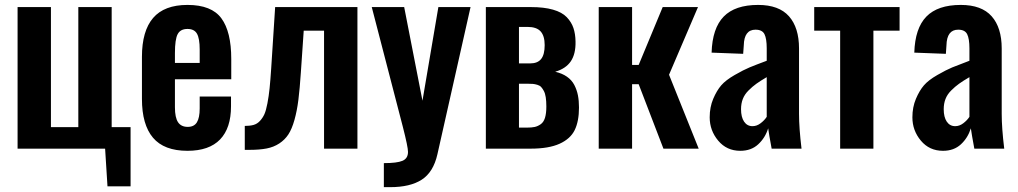

<svg xmlns="http://www.w3.org/2000/svg" viewBox="-20 -607 4158 784"><path d="M418.9 153.8 409.2 0H51.8V-578.1H188V-87.9H299.8V-578.1H436V-87.9H513.2V153.8Z M745.6 8.8Q649.9 8.8 604.7 -44.7Q559.6 -98.1 559.6 -203.1V-375Q559.6 -480.5 605.2 -533.7Q650.9 -586.9 745.6 -586.9Q843.8 -586.9 884 -532.2Q924.3 -477.5 924.3 -366.2V-283.2H694.3V-168.9Q694.3 -127 707 -107.9Q719.7 -88.9 746.6 -88.9Q772.5 -88.9 783.9 -107.4Q795.4 -126 795.4 -164.1V-212.9H923.3V-172.9Q923.3 -84 878.7 -37.6Q834 8.8 745.6 8.8ZM694.3 -350.1H795.4V-404.8Q795.4 -449.7 784.4 -469.2Q773.4 -488.8 745.6 -488.8Q716.8 -488.8 705.6 -467.8Q694.3 -446.8 694.3 -390.1Z M979.5 4.9V-92.8Q1000.5 -92.8 1015.4 -96.9Q1030.3 -101.1 1041.5 -113.3Q1052.7 -125.5 1059.6 -140.6Q1066.4 -155.8 1072 -185.3Q1077.6 -214.8 1080.8 -246.1Q1084 -277.3 1087.4 -328.1L1103.5 -578.1H1439.5V0H1303.2V-481.9H1220.2L1208.5 -311Q1204.1 -245.1 1198.5 -200Q1192.9 -154.8 1182.4 -117.4Q1171.9 -80.1 1157.5 -58.1Q1143.1 -36.1 1120.4 -21.2Q1097.7 -6.3 1068.8 -0.7Q1040 4.9 999.5 4.9Z M1547.4 157.2V59.1Q1601.1 59.1 1623.5 49.6Q1646 40 1646 13.2Q1646 -6.8 1625 -88.9L1498 -578.1H1630.4L1705.1 -195.8L1770 -578.1H1901.4L1766.1 22.9Q1749.5 96.2 1702.1 126.7Q1654.8 157.2 1573.2 157.2Z M1963.9 0V-578.1H2147.9Q2201.2 -578.1 2238 -567.6Q2274.9 -557.1 2294.2 -536.9Q2313.5 -516.6 2321.5 -492.7Q2329.6 -468.8 2330.1 -437Q2331.1 -386.7 2310.8 -356.7Q2290.5 -326.7 2247.1 -314Q2275.4 -307.6 2294.9 -293.9Q2314.5 -280.3 2325 -260.3Q2335.4 -240.2 2339.8 -218Q2344.2 -195.8 2344.2 -168Q2344.2 -111.8 2326.7 -75.9Q2309.1 -40 2264.9 -20Q2220.7 0 2147 0ZM2099.1 -348.1H2145Q2175.3 -348.1 2189.7 -366.2Q2204.1 -384.3 2204.1 -422.9Q2204.1 -460.4 2187.5 -478.8Q2170.9 -497.1 2134.3 -497.1H2099.1ZM2099.1 -85.9H2131.3Q2150.9 -85.9 2163.3 -88.6Q2175.8 -91.3 2187.7 -99.6Q2199.7 -107.9 2205.3 -125.7Q2210.9 -143.6 2210.9 -171.9Q2210.9 -193.8 2208.5 -209.7Q2206.1 -225.6 2200.7 -235.6Q2195.3 -245.6 2189.7 -251.7Q2184.1 -257.8 2174.1 -260.7Q2164.1 -263.7 2155.8 -264.4Q2147.5 -265.1 2134.3 -265.1H2099.1Z M2424.8 0V-578.1H2561V-341.8H2587.9L2686 -578.1H2830.1L2711.9 -301.8L2833 0H2689L2587.9 -263.2H2561V0Z M3002.9 8.8Q2947.3 8.8 2912.6 -32.7Q2877.9 -74.2 2877.9 -127.9Q2877.9 -169.4 2892.3 -203.4Q2906.7 -237.3 2925 -258.5Q2943.4 -279.8 2980 -300.8Q3016.6 -321.8 3040.8 -331.8Q3064.9 -341.8 3110.8 -358.9V-409.2Q3110.8 -449.2 3101.6 -467.5Q3092.3 -485.8 3064.9 -485.8Q3018.6 -485.8 3017.1 -421.9L3014.6 -387.2L2885.7 -392.1Q2888.7 -491.7 2935.1 -539.3Q2981.4 -586.9 3075.7 -586.9Q3160.6 -586.9 3201.7 -540.5Q3242.7 -494.1 3242.7 -409.2V-142.1Q3242.7 -84.5 3252.9 0H3130.9Q3119.6 -60.5 3116.7 -83Q3104.5 -43.9 3075.9 -17.6Q3047.4 8.8 3002.9 8.8ZM3052.7 -91.8Q3070.3 -91.8 3085.9 -103.8Q3101.6 -115.7 3110.8 -129.9V-292Q3085 -276.9 3068.6 -265.1Q3052.2 -253.4 3036.4 -237.5Q3020.5 -221.7 3013.2 -202.9Q3005.9 -184.1 3005.9 -161.1Q3005.9 -128.9 3018.3 -110.4Q3030.8 -91.8 3052.7 -91.8Z M3410.6 0V-481.9H3304.7V-578.1H3653.3V-481.9H3546.4V0Z M3830.6 8.8Q3774.9 8.8 3740.2 -32.7Q3705.6 -74.2 3705.6 -127.9Q3705.6 -169.4 3720 -203.4Q3734.4 -237.3 3752.7 -258.5Q3771 -279.8 3807.6 -300.8Q3844.2 -321.8 3868.4 -331.8Q3892.6 -341.8 3938.5 -358.9V-409.2Q3938.5 -449.2 3929.2 -467.5Q3919.9 -485.8 3892.6 -485.8Q3846.2 -485.8 3844.7 -421.9L3842.3 -387.2L3713.4 -392.1Q3716.3 -491.7 3762.7 -539.3Q3809.1 -586.9 3903.3 -586.9Q3988.3 -586.9 4029.3 -540.5Q4070.3 -494.1 4070.3 -409.2V-142.1Q4070.3 -84.5 4080.6 0H3958.5Q3947.3 -60.5 3944.3 -83Q3932.1 -43.9 3903.6 -17.6Q3875 8.8 3830.6 8.8ZM3880.4 -91.8Q3897.9 -91.8 3913.6 -103.8Q3929.2 -115.7 3938.5 -129.9V-292Q3912.6 -276.9 3896.2 -265.1Q3879.9 -253.4 3864 -237.5Q3848.1 -221.7 3840.8 -202.9Q3833.5 -184.1 3833.5 -161.1Q3833.5 -128.9 3845.9 -110.4Q3858.4 -91.8 3880.4 -91.8Z"/></svg>

Font: Oswald Medium
Style: Regular
Weight: 500
Designer: Vernon Adams
Foundry: Vernon Adams
Version: Version 4.103